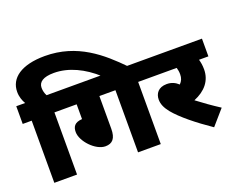

<svg xmlns="http://www.w3.org/2000/svg" viewBox="-138 -1141 1723 1405"><g transform="rotate(-20 723.0 -439.0)"><path d="M70 -484V0H247V-484H332V-622H236C226 -640 220 -662 220 -685C220 -730 258 -757 341 -757C456 -757 569 -701 664 -615H870C737 -751 574 -896 321 -896C138 -896 42 -825 42 -718C42 -679 54 -648 69 -622H0V-484Z M597 -484H722V0H899V-484H984V-622H317V-484H420V-369C360 -365 344 -336 344 -295C344 -223 437 -123 514 -123C569 -123 597 -155 597 -229Z M1409 -98C1344 -140 1294 -176 1240 -217C1330 -254 1384 -317 1384 -406C1384 -438 1379 -463 1373 -484H1446V-622H969V-484H1199C1204 -468 1207 -451 1207 -432C1207 -402 1198 -381 1179 -362C1154 -385 1126 -398 1089 -398C1023 -398 996 -356 996 -311C996 -277 1009 -245 1040 -206C1094 -140 1195 -59 1308 18Z"/></g></svg>

Font: Noto Sans Black
Style: Italic
Weight: 900
Italic angle: -12°
Designer: Monotype Design Team
Foundry: Monotype Imaging Inc.
Version: Version 2.013